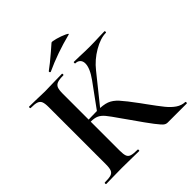

<svg xmlns="http://www.w3.org/2000/svg" viewBox="-210 -946 1098 1098"><g transform="rotate(-45 339.5 -397.0)"><path d="M377 -168 350 -206Q315 -257 298 -277.5Q281 -298 262.5 -306.5Q244 -315 214 -315Q203 -315 192.5 -314Q182 -313 174 -312L173 -330Q242 -333 282 -333Q333 -333 361 -322.5Q389 -312 414.5 -284Q440 -256 490 -188L508 -163Q550 -105 573.5 -76Q597 -47 622 -30Q647 -13 676 -12Q679 -12 679 -6Q679 0 676 0H522Q509 0 498.5 -8Q488 -16 462 -49.5Q436 -83 377 -168ZM25 -12Q59 -12 75 -17Q91 -22 97 -36.5Q103 -51 103 -81V-544Q103 -574 97 -588Q91 -602 75.5 -607.5Q60 -613 26 -613Q23 -613 23 -619Q23 -625 26 -625L79 -624Q125 -622 152 -622Q186 -622 236 -624L291 -625Q294 -625 294 -619Q294 -613 291 -613Q258 -613 242 -607Q226 -601 220 -586.5Q214 -572 214 -542V-81Q214 -51 219.5 -36.5Q225 -22 241 -17Q257 -12 291 -12Q294 -12 294 -6Q294 0 291 0Q256 0 235 -1L152 -2L79 -1Q59 0 25 0Q22 0 22 -6Q22 -12 25 -12ZM277 -326 387 -477Q428 -534 428 -572Q428 -591 417 -602Q406 -613 387 -613Q385 -613 385 -619Q385 -625 387 -625L433 -624Q477 -622 511 -622Q550 -622 592 -624L635 -625Q638 -625 638 -619Q638 -613 635 -613Q591 -613 536 -581Q481 -549 443 -501L295 -317ZM253 -678Q249 -678 247.5 -682.5Q246 -687 249 -689Q280 -711 336 -759Q349 -771 375 -793Q380 -797 410.5 -788.5Q441 -780 464.5 -769Q488 -758 476 -756Q358 -726 254 -678Z"/></g></svg>

Font: Cormorant Infant
Style: Bold
Weight: 700
Designer: Christian Thalmann (Catharsis Fonts)
Foundry: Catharsis Fonts
Version: Version 4.000